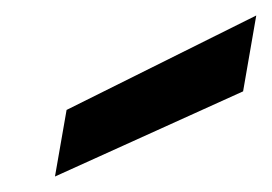

<svg xmlns="http://www.w3.org/2000/svg" viewBox="-20 -764 351 248"><path d="M51 -536 66 -622 311 -744 294 -646Z"/></svg>

Font: DM Sans 24pt SemiBold
Style: Italic
Weight: 600
Italic angle: -10°
Designer: Colophon Foundry, Jonny Pinhorn
Foundry: Colophon Foundry
Version: Version 4.004;gftools[0.9.30]